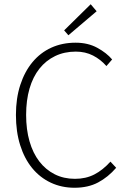

<svg xmlns="http://www.w3.org/2000/svg" viewBox="-20 -872 604 904"><path d="M331 12Q270 12 219 -12Q168 -36 131.5 -80.5Q95 -125 75 -188.5Q55 -252 55 -331Q55 -409 75.5 -472Q96 -535 133 -579.5Q170 -624 221.5 -647.5Q273 -671 336 -671Q394 -671 438 -647Q482 -623 508 -592L481 -561Q454 -592 418 -610.5Q382 -629 337 -629Q283 -629 239.5 -608Q196 -587 165.5 -548.5Q135 -510 119 -455Q103 -400 103 -331Q103 -262 119 -206.5Q135 -151 165 -112Q195 -73 237.5 -51.5Q280 -30 333 -30Q384 -30 424 -50.5Q464 -71 500 -111L527 -82Q489 -38 442 -13Q395 12 331 12ZM302 -706 282 -729 407 -852 435 -819Z"/></svg>

Font: hySource Sans Pro Light
Style: Regular
Weight: 300
Designer: Paul D. Hunt
Foundry: Adobe Systems Incorporated
Version: Version 2.021;PS 2.000;hotconv 1.0.86;makeotf.lib2.5.63406